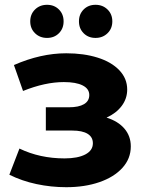

<svg xmlns="http://www.w3.org/2000/svg" viewBox="-20 -770 603 800"><path d="M525 -160Q525 -109 490 -70.5Q455 -32 394 -11Q333 10 256 10Q193 10 132 -3Q71 -16 19 -42L61 -151Q146 -110 249 -110Q304 -110 335.5 -126.5Q367 -143 367 -173Q367 -199 345 -212.5Q323 -226 281 -226H171V-323H267Q308 -323 330 -336Q352 -349 352 -374Q352 -400 324.5 -414Q297 -428 246 -428Q168 -428 76 -391L38 -499Q150 -548 256 -548Q329 -548 386.5 -530Q444 -512 477 -477.5Q510 -443 510 -397Q510 -359 487 -328.5Q464 -298 424 -280Q472 -265 498.5 -234Q525 -203 525 -160ZM106 -681Q106 -711 126 -730.5Q146 -750 176 -750Q206 -750 225.5 -730.5Q245 -711 245 -681Q245 -651 225.5 -631.5Q206 -612 176 -612Q146 -612 126 -631.5Q106 -651 106 -681ZM309 -681Q309 -711 328.5 -730.5Q348 -750 378 -750Q408 -750 428 -730.5Q448 -711 448 -681Q448 -651 428 -631.5Q408 -612 378 -612Q348 -612 328.5 -631.5Q309 -651 309 -681Z"/></svg>

Font: Montserrat Alternates
Style: Bold
Weight: 700
Designer: Julieta Ulanovsky
Foundry: Julieta Ulanovsky
Version: Version 7.200